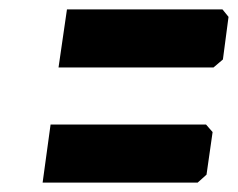

<svg xmlns="http://www.w3.org/2000/svg" viewBox="-20 -576 508 410"><path d="M436 -432H105L123 -556H455L468 -540L456 -449ZM402 -186H71L88 -310H420L434 -294L421 -203Z"/></svg>

Font: Chau Philomene One
Style: Italic
Weight: 400
Designer: Vicente Lamonaca
Foundry: TipoType
Version: Version 1.001